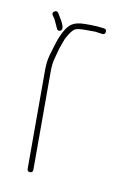

<svg xmlns="http://www.w3.org/2000/svg" viewBox="-63 -522 388 563"><g transform="rotate(10 131.5 -241.0)"><path d="M81 -426C89.9 -429.3 86.9 -442.7 72 -466L66 -476C62.7 -480.7 58.7 -481.5 54 -478.5C49.3 -475.5 48.3 -471.7 51 -467L58 -457C59.5 -454.3 63.5 -445.7 70 -431C72 -425.7 75.7 -424 81 -426ZM65.5 -2C71.2 -2 74 -5 74 -11V-303C74 -317.9 75.2 -329.6 77.5 -338C79.2 -344 80.7 -349.8 82 -355.5C83.3 -361.2 84.8 -366.7 86.5 -372C88.2 -377.3 89.8 -382.2 91.5 -386.5C93.2 -390.8 95.3 -396.7 98 -404C106 -420 113.6 -430.7 120.8 -436C125.3 -439.3 135 -441 150 -441H182L204 -438C209.3 -437.3 212.3 -439.8 213 -445.5C213.7 -451.2 211.3 -454.3 206 -455C192 -457 178.3 -458 165 -458H150C132.3 -458 119 -455 110 -449C94.9 -439 81.8 -414.8 70.5 -376.5L62.5 -349.3C58.8 -336.8 57 -321.4 57 -303V-11C57 -5 59.8 -2 65.5 -2Z"/></g></svg>

Font: Proton
Style: Bk
Weight: 500
Version: Version 1.017